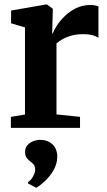

<svg xmlns="http://www.w3.org/2000/svg" viewBox="-20 -576 484 865"><path d="M29 0V-49.5L92.5 -60V-452.5L30 -471V-528.5L185 -555.5H192.5L218 -536.5L217.5 -513L215 -425L218 -425.5Q222 -438 235.2 -459.2Q248.5 -480.5 270.5 -502.2Q292.5 -524 322 -538.8Q351.5 -553.5 387 -553.5Q400.5 -553.5 409.2 -551.5Q418 -549.5 423.5 -547.5V-405.5Q415 -412 398.2 -417Q381.5 -422 354.5 -422Q325.5 -422 302.5 -415.8Q279.5 -409.5 262.8 -400Q246 -390.5 234.5 -380.5V-60.5L340.5 -49.5V0ZM238 130.5Q237.5 163 221 191.2Q204.5 219.5 182.5 239.8Q160.5 260 144 269.5H142.5L107 251L106 244.5Q119 237 128.8 219Q138.5 201 138.5 189Q138.5 174 132.2 166Q126 158 116.5 151.5Q108 145.5 100.5 135.5Q93 125.5 93 108.5Q93 89 104.5 77Q116 65 131.2 59.5Q146.5 54 158 54H161.5Q195 54 216.5 74.5Q238 95 238 130.5Z"/></svg>

Font: Merriweather 48pt
Style: Bold
Weight: 700
Version: Version 2.100